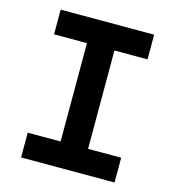

<svg xmlns="http://www.w3.org/2000/svg" viewBox="-104 -782 794 870"><g transform="rotate(15 293.0 -346.5)"><path d="M73.7 0V-116.2H228V-577.6H73.7V-693.4H512.2V-577.6H356.9V-116.2H512.2V0Z"/></g></svg>

Font: Cascadia Mono
Style: Bold
Weight: 700
Monospace: yes
Designer: Aaron Bell
Foundry: Saja Typeworks
Version: Version 2404.023; ttfautohint (v1.8.4)